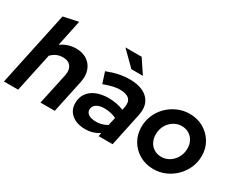

<svg xmlns="http://www.w3.org/2000/svg" viewBox="-100 -1149 1932 1570"><g transform="rotate(30 866.0 -364.0)"><path d="M-2 0 147 -700 287 -730 235 -483Q299 -529 376 -529Q438 -529 480.5 -500.5Q523 -472 540 -423Q557 -374 544 -311L478 0H343L407 -298Q417 -350 393 -381.5Q369 -413 319 -413Q287 -413 260 -401Q233 -389 210 -365L132 0Z M768 6Q687 6 639 -33.5Q591 -73 591 -139Q591 -193 617.5 -231Q644 -269 693 -290Q742 -311 810 -311Q847 -311 883.5 -304Q920 -297 952 -284L958 -311Q969 -364 942.5 -390.5Q916 -417 852 -417Q823 -417 788.5 -409Q754 -401 705 -383L672 -486Q730 -509 782 -519.5Q834 -530 881 -530Q960 -530 1011.5 -504Q1063 -478 1084 -429.5Q1105 -381 1090 -313L1024 0H892L898 -32Q867 -13 835 -3.5Q803 6 768 6ZM814 -91Q842 -91 868 -98.5Q894 -106 917 -120L934 -196Q882 -221 820 -221Q773 -221 745.5 -202Q718 -183 718 -151Q718 -123 743.5 -107Q769 -91 814 -91ZM850 -608 719 -738H872L959 -608Z M1413 10Q1340 10 1282 -23Q1224 -56 1190.5 -113Q1157 -170 1157 -240Q1157 -300 1179.5 -352.5Q1202 -405 1242.5 -445Q1283 -485 1336 -508Q1389 -531 1448 -531Q1521 -531 1578.5 -498Q1636 -465 1670 -408.5Q1704 -352 1704 -281Q1704 -221 1681 -168.5Q1658 -116 1617.5 -76Q1577 -36 1525 -13Q1473 10 1413 10ZM1419 -109Q1451 -109 1478.5 -122Q1506 -135 1527 -157.5Q1548 -180 1560 -210.5Q1572 -241 1572 -274Q1572 -315 1555 -346Q1538 -377 1508.5 -394.5Q1479 -412 1441 -412Q1410 -412 1382.5 -399Q1355 -386 1333.5 -363.5Q1312 -341 1300.5 -310.5Q1289 -280 1289 -247Q1289 -207 1305.5 -175.5Q1322 -144 1351.5 -126.5Q1381 -109 1419 -109Z"/></g></svg>

Font: Red Hat Display ExtraBold
Style: Italic
Weight: 800
Italic angle: -12°
Designer: Pentagram, MCKL
Foundry: Pentagram, MCKL
Version: Version 1.023